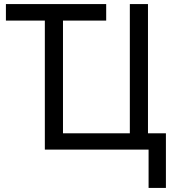

<svg xmlns="http://www.w3.org/2000/svg" viewBox="-20 -734 855 942"><path d="M709 0H200V-633H9V-714H501V-633H289V-80H617V-714H706V-80H794V188H709Z"/></svg>

Font: Noto Sans Display
Style: Regular
Weight: 400
Designer: Monotype Design team
Foundry: Monotype Imaging Inc.
Version: Version 1.000